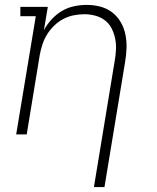

<svg xmlns="http://www.w3.org/2000/svg" viewBox="-20 -548 640 783"><path d="M363 215 448 -301Q452 -324 453 -347Q454 -370 449.5 -391.5Q445 -413 435 -432.5Q425 -452 408 -465Q391 -478 369 -484Q347 -490 324 -490Q302 -490 280 -485.5Q258 -481 238 -470.5Q218 -460 201 -443.5Q184 -427 172 -407.5Q160 -388 153 -366.5Q146 -345 142 -323L89 0H46L126 -482H63V-520H175L159 -425Q172 -449 191 -469.5Q210 -490 233 -503.5Q256 -517 282 -522.5Q308 -528 334 -528Q362 -528 389 -521Q416 -514 437.5 -497.5Q459 -481 472.5 -457.5Q486 -434 491.5 -407Q497 -380 496 -351.5Q495 -323 490 -294L406 215Z"/></svg>

Font: Iosevka Etoile XLtObl
Style: Regular
Weight: 200
Italic angle: -9°
Designer: Belleve Invis
Foundry: Belleve Invis
Version: Version 15.5.2; ttfautohint (v1.8.4)